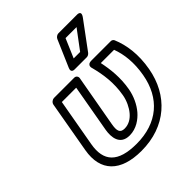

<svg xmlns="http://www.w3.org/2000/svg" viewBox="-225 -953 1136 1136"><g transform="rotate(-45 343.5 -385.0)"><path d="M313 -15C157 -15 100 -80 122 -204L175 -503H295L242 -203C233 -150 239 -79 319 -79C377 -79 421 -113 448 -144C478 -179 500 -226 509 -276C524 -361 515 -436 501 -503H612C635 -441 644 -367 628 -276C599 -111 487 -15 313 -15ZM678 -276C697 -382 684 -470 654 -541C651 -547 644 -553 635 -553H473C430 -553 444 -518 444 -518C463 -445 475 -366 459 -276C452 -236 433 -198 412 -173C392 -149 364 -129 327 -129C289 -129 283 -153 292 -203L350 -528C352 -539 344 -553 329 -553H159C148 -553 132 -543 129 -528L72 -204C45 -51 130 35 304 35C509 35 645 -90 678 -276ZM458 -755H550L461 -636H407ZM448 -805C438 -805 425 -797 420 -786L347 -617C333 -585 363 -586 366 -586H467C475 -586 485 -591 491 -599L616 -768C646 -809 601 -805 601 -805Z"/></g></svg>

Font: Asimov
Style: XWidOuIt
Weight: 500
Designer: Google
Version: Version 2.000980; 2014